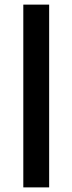

<svg xmlns="http://www.w3.org/2000/svg" viewBox="-20 -814 313 832"><path d="M193 -794H81V-2H193Z"/></svg>

Font: Bithumb Trading Sans Medium
Style: Regular
Weight: 500
Designer: Ham Hyungwon
Foundry: Bithumb
Version: Version 1.200;FEAKit 1.0